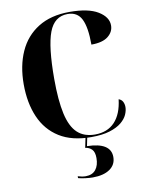

<svg xmlns="http://www.w3.org/2000/svg" viewBox="-102 -796 851 1109"><g transform="rotate(-10 323.5 -241.5)"><path d="M383 10Q270 10 196.5 -36Q123 -82 87 -165Q51 -248 51 -358Q51 -466 88 -548.5Q125 -631 199.5 -677.5Q274 -724 384 -724Q494 -724 550.5 -689.5Q607 -655 607 -606Q607 -568 574.5 -542Q542 -516 476 -516Q476 -618 452 -666Q428 -714 371 -714Q293 -714 261.5 -630.5Q230 -547 230 -358Q230 -232 247.5 -153Q265 -74 304 -37.5Q343 -1 407 -1Q480 -1 523 -46.5Q566 -92 576 -178Q593 -172 600 -158Q607 -144 607 -127Q607 -106 596.5 -82.5Q586 -59 560.5 -38Q535 -17 491.5 -3.5Q448 10 383 10ZM351 241Q334 241 309 238Q284 235 266 230V219Q291 227 312 227Q351 227 371 202Q391 177 391 134Q391 99 376 83.5Q361 68 337 65L352 -7H362L349 57Q488 60 488 145Q488 190 451.5 215.5Q415 241 351 241Z"/></g></svg>

Font: Noto Serif Display SemiCondensed ExtraBold
Style: Regular
Weight: 800
Width: 4
Designer: Monotype Design Team
Foundry: Monotype Imaging Inc.
Version: Version 2.009